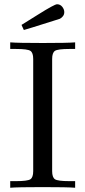

<svg xmlns="http://www.w3.org/2000/svg" viewBox="-20 -882 401 902"><path d="M28 0V-31H54Q110 -31 123 -40Q136 -49 136 -78V-605Q136 -634 123 -643Q110 -652 54 -652H28V-683Q63 -680 181 -680Q298 -680 333 -683V-652H307Q251 -652 238 -643Q225 -634 225 -605V-78Q225 -49 238 -40Q251 -31 307 -31H333V0Q298 -3 180 -3Q63 -3 28 0ZM81 -765Q113 -785 158 -813Q236 -862 248 -862Q263 -862 272.5 -850Q282 -838 282 -825Q282 -813 274.5 -804.5Q267 -796 260.5 -793.5Q254 -791 240 -787Q101 -743 92 -741Z"/></svg>

Font: CMU Serif
Style: Roman
Weight: 500
Version: Version 0.7.0